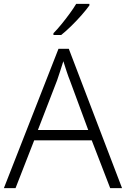

<svg xmlns="http://www.w3.org/2000/svg" viewBox="-20 -968 648 988"><path d="M547 0 452 -246H156L60 0H0L281 -717H334L608 0ZM339 -556Q333 -570 323 -600Q313 -630 306 -653Q298 -626 289 -600Q280 -574 274 -555L175 -299H434ZM440 -940Q425 -919 400.5 -891Q376 -863 348 -835.5Q320 -808 295 -788H255V-797Q274 -816 296 -843Q318 -870 338.5 -898Q359 -926 372 -948H440Z"/></svg>

Font: Noto Sans Myanmar Light
Style: Regular
Weight: 300
Designer: Monotype Design Team
Foundry: Monotype Imaging Inc.
Version: Version 2.107; ttfautohint (v1.8.4.7-5d5b)